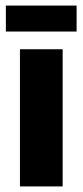

<svg xmlns="http://www.w3.org/2000/svg" viewBox="-20 -668 296 688"><path d="M51.5 0V-491.5H204.5V0ZM1 -555V-648H254.5V-555Z"/></svg>

Font: Anek Latin
Style: Bold
Weight: 700
Designer: Yesha Goshar
Foundry: Ek Type
Version: Version 1.003